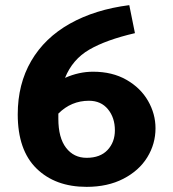

<svg xmlns="http://www.w3.org/2000/svg" viewBox="-20 -712 675 747"><path d="M585 -213Q585 -152 553 -100Q521 -48 460 -16.5Q399 15 317 15Q195 15 122 -56.5Q49 -128 49 -267Q49 -385 101.5 -475Q154 -565 252 -620Q350 -675 483 -692L505 -583Q393 -557 327.5 -519Q262 -481 233 -409Q287 -433 342 -433Q417 -433 472 -401.5Q527 -370 556 -319.5Q585 -269 585 -213ZM427 -205Q427 -254 400 -287Q373 -320 326 -320Q257 -320 207 -270V-250Q207 -176 237 -137Q267 -98 317 -98Q370 -98 398.5 -128.5Q427 -159 427 -205Z"/></svg>

Font: Martel Sans ExtraBold
Style: Regular
Weight: 800
Designer: Dan Reynolds and Mathieu Réguer
Foundry: Dan Reynolds and Mathieu Réguer
Version: Version 1.002; ttfautohint (v1.1) -l 5 -r 5 -G 72 -x 0 -D la